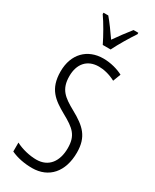

<svg xmlns="http://www.w3.org/2000/svg" viewBox="-240 -1008 872 1079"><g transform="rotate(30 195.5 -468.5)"><path d="M314 -947H283C251 -906 230 -879 201 -837C174 -876 143 -919 119 -947H88V-938C116 -899 152 -835 175 -788H226C249 -835 286 -896 314 -938ZM352 -191C352 -294 304 -337 215 -386C141 -427 100 -457 100 -543C100 -621 142 -672 218 -672C248 -672 287 -664 326 -643L345 -693C313 -710 266 -724 217 -724C115 -724 44 -655 44 -541C44 -427 101 -387 179 -343C261 -298 295 -269 295 -187C295 -103 254 -43 173 -43C131 -43 78 -55 39 -76V-18C79 1 128 10 176 10C285 10 352 -67 352 -191Z"/></g></svg>

Font: Noto Sans Display Condensed Light
Style: Regular
Weight: 300
Width: 3
Designer: Monotype Design Team
Foundry: Monotype Imaging Inc.
Version: Version 1.900